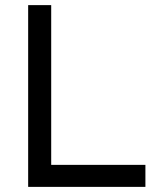

<svg xmlns="http://www.w3.org/2000/svg" viewBox="-20 -730 613 750"><path d="M180 -86H548V0H90V-710H180Z"/></svg>

Font: Violet Sans
Style: Regular
Weight: 400
Designer: Calvin Waterman
Foundry: Violet Office
Version: Version 1.013